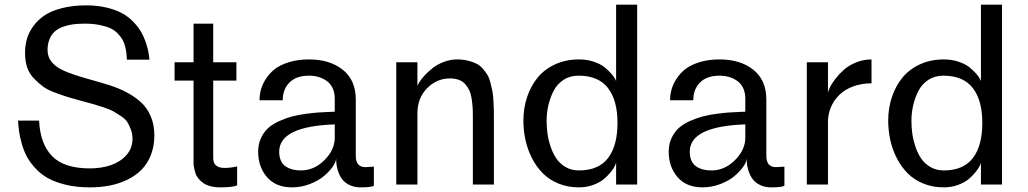

<svg xmlns="http://www.w3.org/2000/svg" viewBox="-20 -788 4389 820"><path d="M57.1 -272.9H147Q151.4 -173.8 202.4 -121.3Q253.4 -68.8 363.8 -68.8Q412.1 -68.8 452.4 -82.3Q492.7 -95.7 519.3 -125Q545.9 -154.3 545.9 -194.8Q545.9 -216.8 538.8 -235.4Q531.7 -253.9 523.7 -266.8Q515.6 -279.8 495.8 -292.7Q476.1 -305.7 463.9 -312.7Q451.7 -319.8 422.4 -329.6Q393.1 -339.4 380.6 -342.8Q368.2 -346.2 333.5 -355.5Q293.5 -366.2 272.7 -372.6Q252 -378.9 217.3 -391.6Q182.6 -404.3 164.1 -418.2Q145.5 -432.1 125.2 -452.6Q105 -473.1 95.9 -500.5Q86.9 -527.8 86.9 -562Q86.9 -592.8 94.7 -620.8Q102.5 -648.9 121.8 -675.8Q141.1 -702.6 170.2 -722.2Q199.2 -741.7 245.1 -753.4Q291 -765.1 349.1 -765.1Q397.5 -765.1 437.5 -755.1Q477.5 -745.1 504.2 -730Q530.8 -714.8 551.5 -692.6Q572.3 -670.4 583.7 -650.1Q595.2 -629.9 603.3 -605.2Q611.3 -580.6 614 -565.2Q616.7 -549.8 618.2 -533.2H522Q521 -549.8 519.8 -561.3Q518.6 -572.8 514.2 -590.1Q509.8 -607.4 502.7 -619.6Q495.6 -631.8 482.4 -645.5Q469.2 -659.2 450.9 -667.5Q432.6 -675.8 405 -681.4Q377.4 -687 342.8 -687Q315.4 -687 293.5 -684.3Q271.5 -681.6 250.2 -674.1Q229 -666.5 214.6 -654.1Q200.2 -641.6 191.7 -621.3Q183.1 -601.1 183.1 -574.2Q183.1 -546.9 198.7 -526.1Q214.4 -505.4 240.7 -491.9Q267.1 -478.5 301.3 -467.5Q335.4 -456.5 373.3 -446Q411.1 -435.5 449 -423.6Q486.8 -411.6 521 -393.6Q555.2 -375.5 581.5 -351.8Q607.9 -328.1 623.5 -292Q639.2 -255.9 639.2 -210Q639.2 -163.6 624.5 -126.2Q609.9 -88.9 584.5 -63.2Q559.1 -37.6 523.9 -20.5Q488.8 -3.4 448.7 4.4Q408.7 12.2 363.8 12.2Q308.1 12.2 262.7 1.5Q217.3 -9.3 186.5 -26.1Q155.8 -43 132.3 -68.1Q108.9 -93.3 95.7 -117.4Q82.5 -141.6 73.7 -171.9Q64.9 -202.1 61.8 -224.6Q58.6 -247.1 57.1 -272.9Z M725.6 -443.8V-522H806.6V-687H890.6V-522H989.7V-443.8H890.6V-112.8Q890.6 -70.8 939 -70.8Q952.6 -70.8 966.1 -72.5Q979.5 -74.2 985.8 -75.7L992.7 -77.1V3.9Q971.7 12.2 921.9 12.2Q897.5 12.2 878.4 7.1Q859.4 2 847.7 -6.6Q835.9 -15.1 826.9 -26.1Q817.9 -37.1 814.5 -48.8Q811 -60.5 808.6 -72.3Q806.2 -84 806.6 -93.8Q807.1 -103.5 806.6 -110.8Q806.6 -114.7 806.6 -116.2V-443.8Z M1082.5 -140.1Q1082.5 -172.4 1094.7 -198.5Q1106.9 -224.6 1125.7 -241.5Q1144.5 -258.3 1172.9 -271Q1201.2 -283.7 1226.8 -290.5Q1252.4 -297.4 1285.6 -301.8Q1318.8 -306.2 1340.1 -307.6Q1361.3 -309.1 1388.2 -310.1Q1403.3 -310.5 1409.7 -311V-362.8Q1409.7 -364.3 1409.7 -365.7Q1409.7 -391.6 1400.9 -411.1Q1391.1 -431.6 1374.3 -443.1Q1357.4 -454.6 1338.9 -459.7Q1320.3 -464.8 1299.8 -464.8Q1245.6 -464.8 1216.6 -436Q1187.5 -407.2 1187.5 -359.9H1088.4Q1088.4 -382.3 1094.2 -404.5Q1100.1 -426.8 1115.2 -450.7Q1130.4 -474.6 1153.3 -492.7Q1176.3 -510.7 1214.1 -522.5Q1252 -534.2 1299.8 -534.2Q1388.7 -534.2 1444.1 -490Q1499.5 -445.8 1499.5 -362.8V-122.1Q1499.5 -74.2 1540.5 -74.2L1576.7 -76.2V4.9Q1567.4 12.2 1520.5 12.2Q1495.1 12.2 1475.6 3.4Q1456.1 -5.4 1445.1 -18.1Q1434.1 -30.8 1427 -48.3Q1419.9 -65.9 1417.7 -81.1Q1415.5 -96.2 1415.5 -111.8Q1415.5 -97.2 1401.4 -76.7Q1387.2 -56.2 1363.5 -36.1Q1339.8 -16.1 1303.2 -2Q1266.6 12.2 1227.5 12.2Q1157.7 12.2 1120.1 -31.7Q1082.5 -75.7 1082.5 -140.1ZM1172.4 -140.1Q1172.4 -117.2 1180.2 -100.8Q1188 -84.5 1201.9 -75.9Q1215.8 -67.4 1231.4 -63.7Q1247.1 -60.1 1265.6 -60.1Q1321.3 -60.1 1365.5 -104Q1409.7 -147.9 1409.7 -200.2V-256.8Q1172.4 -248.5 1172.4 -140.1Z M1672.4 0V-522H1762.7V-418.9Q1762.7 -423.8 1770.5 -436.5Q1778.3 -449.2 1793.7 -466.1Q1809.1 -482.9 1828.6 -498Q1848.1 -513.2 1875.7 -523.7Q1903.3 -534.2 1931.6 -534.2Q1957 -534.2 1978 -529.1Q1999 -523.9 2014.4 -516.4Q2029.8 -508.8 2041.7 -494.9Q2053.7 -481 2061.5 -468.3Q2069.3 -455.6 2074.7 -434.8Q2080.1 -414.1 2083 -398.7Q2085.9 -383.3 2087.4 -357.9Q2088.9 -332.5 2089.1 -316.9Q2089.4 -301.3 2089.4 -273.9V0H1999.5V-292Q1999.5 -314.9 1998.3 -332Q1997.1 -349.1 1993.9 -368.9Q1990.7 -388.7 1983.9 -402.8Q1977.1 -417 1966.6 -429Q1956.1 -440.9 1939.5 -447Q1922.9 -453.1 1901.4 -453.1Q1845.7 -453.1 1804.2 -411.4Q1762.7 -369.6 1762.7 -303.2V0Z M2215.3 -272.9Q2215.3 -326.2 2231 -373.3Q2246.6 -420.4 2275.9 -456.3Q2305.2 -492.2 2350.8 -513.2Q2396.5 -534.2 2452.6 -534.2Q2486.3 -534.2 2515.1 -524.7Q2543.9 -515.1 2560.8 -501.7Q2577.6 -488.3 2589.8 -474.6Q2602.1 -460.9 2606.9 -451.2L2611.3 -441.9V-768.1H2701.2V0H2611.3V-94.2Q2611.3 -90.8 2606.2 -79.8Q2601.1 -68.8 2588.4 -53Q2575.7 -37.1 2558.3 -22.7Q2541 -8.3 2512.9 2Q2484.9 12.2 2452.6 12.2Q2405.3 12.2 2365.7 -3.9Q2326.2 -20 2298.8 -47.4Q2271.5 -74.7 2252.4 -111.6Q2233.4 -148.4 2224.4 -189.2Q2215.3 -230 2215.3 -272.9ZM2314.5 -272.9Q2314.5 -246.1 2317.9 -219.5Q2321.3 -192.9 2331.1 -163.3Q2340.8 -133.8 2355.7 -111.6Q2370.6 -89.4 2395.5 -74.7Q2420.4 -60.1 2452.6 -60.1Q2536.1 -60.1 2576.7 -112.8Q2617.2 -165.5 2617.2 -263.2Q2617.2 -359.4 2576.7 -411.9Q2536.1 -464.4 2452.6 -464.8Q2451.7 -464.8 2450.7 -464.8Q2414.6 -464.8 2387.2 -447.3Q2358.9 -428.7 2344 -399.2Q2329.1 -369.6 2321.8 -337.6Q2314.5 -305.7 2314.5 -272.9Z M2835.9 -140.1Q2835.9 -172.4 2848.1 -198.5Q2860.4 -224.6 2879.2 -241.5Q2897.9 -258.3 2926.3 -271Q2954.6 -283.7 2980.2 -290.5Q3005.9 -297.4 3039.1 -301.8Q3072.3 -306.2 3093.5 -307.6Q3114.7 -309.1 3141.6 -310.1Q3156.7 -310.5 3163.1 -311V-362.8Q3163.1 -364.3 3163.1 -365.7Q3163.1 -391.6 3154.3 -411.1Q3144.5 -431.6 3127.7 -443.1Q3110.8 -454.6 3092.3 -459.7Q3073.7 -464.8 3053.2 -464.8Q2999 -464.8 2970 -436Q2940.9 -407.2 2940.9 -359.9H2841.8Q2841.8 -382.3 2847.7 -404.5Q2853.5 -426.8 2868.7 -450.7Q2883.8 -474.6 2906.7 -492.7Q2929.7 -510.7 2967.5 -522.5Q3005.4 -534.2 3053.2 -534.2Q3142.1 -534.2 3197.5 -490Q3252.9 -445.8 3252.9 -362.8V-122.1Q3252.9 -74.2 3293.9 -74.2L3330.1 -76.2V4.9Q3320.8 12.2 3273.9 12.2Q3248.5 12.2 3229 3.4Q3209.5 -5.4 3198.5 -18.1Q3187.5 -30.8 3180.4 -48.3Q3173.3 -65.9 3171.1 -81.1Q3168.9 -96.2 3168.9 -111.8Q3168.9 -97.2 3154.8 -76.7Q3140.6 -56.2 3116.9 -36.1Q3093.3 -16.1 3056.6 -2Q3020 12.2 2981 12.2Q2911.1 12.2 2873.5 -31.7Q2835.9 -75.7 2835.9 -140.1ZM2925.8 -140.1Q2925.8 -117.2 2933.6 -100.8Q2941.4 -84.5 2955.3 -75.9Q2969.2 -67.4 2984.9 -63.7Q3000.5 -60.1 3019 -60.1Q3074.7 -60.1 3118.9 -104Q3163.1 -147.9 3163.1 -200.2V-256.8Q2925.8 -248.5 2925.8 -140.1Z M3425.8 0V-522H3516.1V-389.2Q3516.1 -397 3523.7 -413.3Q3531.2 -429.7 3547.1 -450.4Q3563 -471.2 3584 -490Q3605 -508.8 3636.5 -521.5Q3668 -534.2 3702.1 -534.2V-432.1Q3658.7 -432.1 3623 -418.7Q3587.4 -405.3 3564.2 -382.3Q3541 -359.4 3528.6 -329.6Q3516.1 -299.8 3516.1 -267.1V0Z M3773.4 -272.9Q3773.4 -326.2 3789.1 -373.3Q3804.7 -420.4 3834 -456.3Q3863.3 -492.2 3908.9 -513.2Q3954.6 -534.2 4010.7 -534.2Q4044.4 -534.2 4073.2 -524.7Q4102.1 -515.1 4118.9 -501.7Q4135.7 -488.3 4147.9 -474.6Q4160.2 -460.9 4165 -451.2L4169.4 -441.9V-768.1H4259.3V0H4169.4V-94.2Q4169.4 -90.8 4164.3 -79.8Q4159.2 -68.8 4146.5 -53Q4133.8 -37.1 4116.5 -22.7Q4099.1 -8.3 4071 2Q4043 12.2 4010.7 12.2Q3963.4 12.2 3923.8 -3.9Q3884.3 -20 3856.9 -47.4Q3829.6 -74.7 3810.5 -111.6Q3791.5 -148.4 3782.5 -189.2Q3773.4 -230 3773.4 -272.9ZM3872.6 -272.9Q3872.6 -246.1 3876 -219.5Q3879.4 -192.9 3889.2 -163.3Q3898.9 -133.8 3913.8 -111.6Q3928.7 -89.4 3953.6 -74.7Q3978.5 -60.1 4010.7 -60.1Q4094.2 -60.1 4134.8 -112.8Q4175.3 -165.5 4175.3 -263.2Q4175.3 -359.4 4134.8 -411.9Q4094.2 -464.4 4010.7 -464.8Q4009.8 -464.8 4008.8 -464.8Q3972.7 -464.8 3945.3 -447.3Q3917 -428.7 3902.1 -399.2Q3887.2 -369.6 3879.9 -337.6Q3872.6 -305.7 3872.6 -272.9Z"/></svg>

Font: Standard
Style: Regular
Weight: 400
Designer: Bryce Wilner
Version: Version 2.000;PS 2.0;hotconv 16.6.51;makeotf.lib2.5.65220 DE